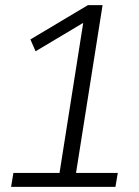

<svg xmlns="http://www.w3.org/2000/svg" viewBox="-20 -725 538 745"><path d="M23 0 32 -54H211L306 -656L331 -653L118 -526L98 -572L321 -705H378L275 -54H437L428 0Z"/></svg>

Font: Nunito Sans 7pt Condensed Light
Style: Italic
Weight: 300
Width: 3
Italic angle: -9°
Designer: Vernon Adams
Foundry: Vernon Adams
Version: Version 3.101;gftools[0.9.27]